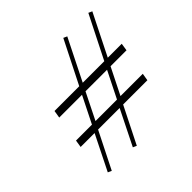

<svg xmlns="http://www.w3.org/2000/svg" viewBox="-177 -891 1080 1080"><g transform="rotate(-45 362.5 -351.0)"><path d="M99.1 -209 106 -252.9H232.9L312 -411.1H130.9L138.2 -456.1H335L463.9 -711.9L485.8 -702.1L362.8 -456.1H534.2L663.1 -711.9L685.1 -702.1L562 -456.1H672.9L666 -411.1H539.1L460 -252.9H637.2L629.9 -209H437L327.1 9.8L305.2 0L409.2 -209H237.8L127.9 9.8L106 0L210 -209ZM261.2 -252.9H432.1L511.2 -411.1H339.8Z"/></g></svg>

Font: Dihjauti
Style: Bold Italic
Weight: 700
Italic angle: -9°
Designer: T. Christopher White
Version: Version 3.0.0